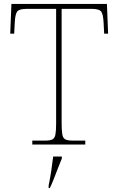

<svg xmlns="http://www.w3.org/2000/svg" viewBox="-20 -734 603 975"><path d="M144 0V-20H209Q234 -20 246 -26Q258 -32 261.5 -51Q265 -70 265 -108V-689H116Q77 -689 67 -675Q57 -661 55 -620L52 -563H32L38 -714H523L529 -563H509L506 -620Q504 -661 494 -675Q484 -689 445 -689H293V-108Q293 -70 296.5 -51Q300 -32 312 -26Q324 -20 349 -20H413V0ZM227 208Q235 170 240.5 132Q246 94 250 61H294V71Q285 92 274.5 119.5Q264 147 253.5 174Q243 201 233 221H227Z"/></svg>

Font: Noto Serif Tamil Thin
Style: Regular
Weight: 100
Designer: Indian Type Foundry, Tom Grace, and the Monotype Design Team
Foundry: Monotype Imaging Inc.
Version: Version 2.004; ttfautohint (v1.8.4.7-5d5b)